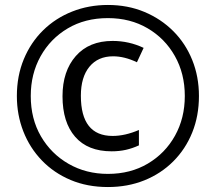

<svg xmlns="http://www.w3.org/2000/svg" viewBox="-20 -744 871 774"><path d="M415 10Q332 10 264.5 -18.5Q197 -47 148.5 -97.5Q100 -148 74 -214.5Q48 -281 48 -357Q48 -438 76 -505.5Q104 -573 154 -622Q204 -671 271 -697.5Q338 -724 415 -724Q495 -724 562 -696Q629 -668 678.5 -618.5Q728 -569 755 -502Q782 -435 782 -357Q782 -277 755 -210Q728 -143 678.5 -93.5Q629 -44 562 -17Q495 10 415 10ZM415 -43Q506 -43 576 -84.5Q646 -126 685.5 -197Q725 -268 725 -357Q725 -447 685 -518Q645 -589 575 -630Q505 -671 415 -671Q323 -671 253 -629.5Q183 -588 143.5 -517Q104 -446 104 -357Q104 -265 145 -194.5Q186 -124 256.5 -83.5Q327 -43 415 -43ZM430 -134Q334 -134 283 -192.5Q232 -251 232 -356Q232 -457 285.5 -518Q339 -579 434 -579Q500 -579 559 -551L532 -493Q482 -517 436 -517Q375 -517 340.5 -475Q306 -433 306 -358Q306 -196 434 -196Q484 -196 540 -220V-158Q514 -146 487.5 -140Q461 -134 430 -134Z"/></svg>

Font: Noto Sans Ethiopic Cond
Style: Regular
Weight: 400
Width: 3
Designer: Monotype Design Team
Foundry: Monotype Imaging Inc.
Version: Version 2.102; ttfautohint (v1.8.4.7-5d5b)